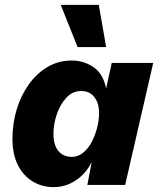

<svg xmlns="http://www.w3.org/2000/svg" viewBox="-20 -758 659 787"><path d="M200 9Q152 9 113.5 -14.5Q75 -38 53 -82Q31 -126 31 -190Q31 -251 48 -308Q65 -365 97 -410.5Q129 -456 174 -483Q219 -510 274 -510Q323 -510 363 -483Q403 -456 415 -395L438 -500H608L493 0H338L356 -94Q332 -46 290.5 -18.5Q249 9 200 9ZM275 -115Q299 -115 319.5 -131Q340 -147 354.5 -173.5Q369 -200 377.5 -232Q386 -264 386 -295Q386 -323 377 -343Q368 -363 352 -374Q336 -385 313 -385Q277 -385 251.5 -357Q226 -329 212.5 -288.5Q199 -248 199 -210Q199 -180 207.5 -159Q216 -138 233 -126.5Q250 -115 275 -115ZM385 -738 415 -565H298L229 -738Z"/></svg>

Font: Kantumruy Pro
Style: Bold Italic
Weight: 700
Italic angle: -13°
Version: Version 1.002